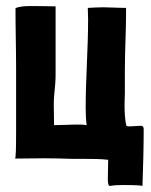

<svg xmlns="http://www.w3.org/2000/svg" viewBox="-20 -526 498 632"><path d="M449 86C451 25 453 -39 453 -100C453 -106 452 -112 443 -112C431 -112 418 -110 405 -110C403 -110 399 -110 396 -112C391 -131 390 -159 390 -181C390 -199 391 -213 391 -219V-294C391 -360 395 -421 395 -490V-500C369 -500 344 -502 320 -502C303 -502 286 -501 269 -500C269 -488 270 -475 270 -462C270 -365 262 -268 262 -170C262 -162 263 -115 266 -114C254 -116 242 -116 230 -116C206 -116 181 -114 158 -114C158 -136 157 -158 157 -179C157 -219 163 -244 163 -277V-505C136 -506 100 -506 73 -506C62 -506 40 -504 31 -499C31 -429 33 -367 33 -300V-153C33 -138 33 -117 33 -96C33 -64 33 -30 31 -9C31 -7 30 -6 30 -4C59 -4 97 -5 125 -5C157 -5 189 -4 221 -3C234 -3 246 -3 259 -3C285 -3 311 -3 336 0C336 21 335 43 335 64C335 68 335 83 340 86C353 84 367 83 385 83C398 83 439 83 449 86Z"/></svg>

Font: HEYCLAY
Style: Regular
Weight: 400
Designer: Marcelo Magalhaes
Foundry: Marcelo Magalhães
Version: Version 1.300;hotconv 1.0.109;makeotfexe 2.5.65596